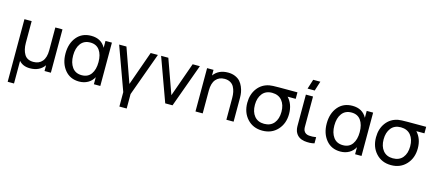

<svg xmlns="http://www.w3.org/2000/svg" viewBox="-64 -1403 5229 2311"><g transform="rotate(15 2550.5 -247.5)"><path d="M70 240V-540H160V-270Q160 -183 193.5 -127Q227 -71 306 -71Q376 -71 415.5 -118Q455 -165 455 -256V-540H544V0H465V-72Q405 14 285 14Q197 14 149 -42V240Z M1080 -540H1160V0H1080V-88Q1054 -39 1006.5 -12Q959 15 898 15Q786 15 720 -65.5Q654 -146 654 -270Q654 -395 720 -475Q786 -555 900 -555Q1026 -555 1080 -454ZM909 -67Q986 -67 1025.5 -122.5Q1065 -178 1065 -271Q1065 -364 1025.5 -419Q986 -474 910 -474Q832 -474 790.5 -418.5Q749 -363 749 -270Q749 -180 790 -123.5Q831 -67 909 -67Z M1446 180V0L1250 -540H1341L1492 -114L1643 -540H1733L1537 0V180Z M1969 0 1773 -540H1863L2015 -114L2166 -540H2256L2060 0Z M2606 -554Q2656 -554 2695 -537Q2734 -520 2757 -494Q2780 -468 2795 -432.5Q2810 -397 2815.5 -365Q2821 -333 2821 -299V0H2731V-271Q2731 -311 2724 -345Q2717 -379 2701 -408Q2685 -437 2655 -453.5Q2625 -470 2584 -470Q2515 -470 2475.5 -423Q2436 -376 2436 -285V0H2346V-540H2426V-470Q2487 -554 2606 -554Z M3472 -540V-459H3371Q3442 -383 3442 -263Q3442 -142 3369.5 -63.5Q3297 15 3181 15Q3065 15 2993 -63.5Q2921 -142 2921 -263Q2921 -369 2976 -442.5Q3031 -516 3124 -534Q3155 -540 3241 -540ZM3181 -70Q3261 -70 3304 -122.5Q3347 -175 3347 -263Q3347 -350 3304 -402.5Q3261 -455 3181 -456Q3101 -456 3058.5 -402Q3016 -348 3016 -263Q3016 -175 3059.5 -122.5Q3103 -70 3181 -70Z M3578 -615 3616 -735H3705L3667 -615ZM3703 5Q3629 -7 3597 -64Q3592 -73 3588.5 -81Q3585 -89 3583 -100Q3581 -111 3579.5 -116.5Q3578 -122 3577.5 -137Q3577 -152 3577 -156.5Q3577 -161 3577 -180.5Q3577 -200 3577 -204V-540H3666V-208Q3666 -203 3666 -190Q3666 -177 3666 -172.5Q3666 -168 3666 -158.5Q3666 -149 3667 -144.5Q3668 -140 3669 -133Q3670 -126 3672 -121Q3674 -116 3677 -111Q3695 -78 3740 -73Q3782 -69 3829 -77V0Q3773 15 3703 5Z M4335 -540H4415V0H4335V-88Q4309 -39 4261.5 -12Q4214 15 4153 15Q4041 15 3975 -65.5Q3909 -146 3909 -270Q3909 -395 3975 -475Q4041 -555 4155 -555Q4281 -555 4335 -454ZM4164 -67Q4241 -67 4280.5 -122.5Q4320 -178 4320 -271Q4320 -364 4280.5 -419Q4241 -474 4165 -474Q4087 -474 4045.5 -418.5Q4004 -363 4004 -270Q4004 -180 4045 -123.5Q4086 -67 4164 -67Z M5076 -540V-459H4975Q5046 -383 5046 -263Q5046 -142 4973.5 -63.5Q4901 15 4785 15Q4669 15 4597 -63.5Q4525 -142 4525 -263Q4525 -369 4580 -442.5Q4635 -516 4728 -534Q4759 -540 4845 -540ZM4785 -70Q4865 -70 4908 -122.5Q4951 -175 4951 -263Q4951 -350 4908 -402.5Q4865 -455 4785 -456Q4705 -456 4662.5 -402Q4620 -348 4620 -263Q4620 -175 4663.5 -122.5Q4707 -70 4785 -70Z"/></g></svg>

Font: Manrope Medium
Style: Medium
Weight: 500
Designer: Mikhail Sharanda
Foundry: Mikhail Sharanda
Version: Version 4.000;hotconv 1.0.109;makeotfexe 2.5.65596